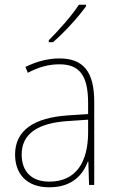

<svg xmlns="http://www.w3.org/2000/svg" viewBox="-20 -785 498 815"><path d="M345 -758V-765H315C285 -719 232 -659 187 -614V-606H205C253 -647 311 -711 345 -758ZM232 -537C182 -537 133 -523 88 -501L98 -476C147 -502 190 -512 232 -512C316 -512 354 -467 354 -347V-301L266 -295C127 -285 44 -234 44 -129C44 -49 91 10 189 10C286 10 331 -42 353 -99H355L358 0H380V-353C380 -483 332 -537 232 -537ZM267 -271 354 -277V-220C353 -98 304 -14 189 -14C114 -14 72 -57 72 -129C72 -220 145 -263 267 -271Z"/></svg>

Font: Noto Sans Lao SemiCondensed Thin
Style: Regular
Weight: 100
Width: 4
Designer: Monotype Design Team
Foundry: Monotype Imaging Inc.
Version: Version 2.003